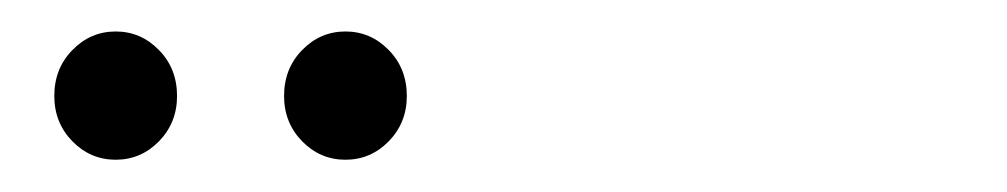

<svg xmlns="http://www.w3.org/2000/svg" viewBox="-20 -649 640 122"><path d="M199.5 -547.5Q183.5 -547.5 172 -559.2Q160.5 -571 160.5 -588Q160.5 -605.5 172 -617.2Q183.5 -629 199.5 -629Q215.5 -629 227 -617.2Q238.5 -605.5 238.5 -588Q238.5 -571 227 -559.2Q215.5 -547.5 199.5 -547.5ZM53.5 -547.5Q37.5 -547.5 26 -559.2Q14.5 -571 14.5 -588Q14.5 -605.5 26 -617.2Q37.5 -629 53.5 -629Q69.5 -629 81 -617.2Q92.5 -605.5 92.5 -588Q92.5 -571 81 -559.2Q69.5 -547.5 53.5 -547.5Z"/></svg>

Font: Russolo 10pt ExtraLight
Style: Regular
Weight: 200
Designer: Micah Stupak-Hahn
Version: Version 1.000